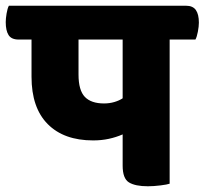

<svg xmlns="http://www.w3.org/2000/svg" viewBox="-65 -640 714 670"><path d="M584 -620Q608 -620 618.5 -605Q629 -590 629 -561Q629 -548 625.5 -529.5Q622 -511 617 -502H527V1Q519 4 495 7Q471 10 451 10Q407 10 385 -3.5Q363 -17 363 -62V-171Q340 -161 314.5 -155.5Q289 -150 260 -150Q158 -150 101.5 -207Q45 -264 45 -372V-502H0Q-25 -502 -35 -517.5Q-45 -533 -45 -563Q-45 -575 -42 -593Q-39 -611 -34 -620ZM298 -279Q317 -279 334 -284Q351 -289 363 -297V-502H209V-380Q209 -325 231 -302Q253 -279 298 -279Z"/></svg>

Font: Baloo
Style: Regular
Weight: 400
Designer: Sarang Kulkarni and Ek Type
Foundry: Ek Type
Version: Version 1.443;PS 1.000;hotconv 16.6.51;makeotf.lib2.5.65220;